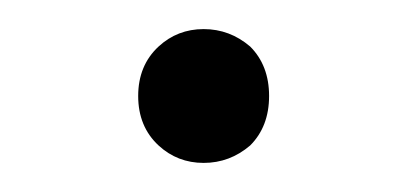

<svg xmlns="http://www.w3.org/2000/svg" viewBox="-20 -403 283 132"><path d="M89 -371Q102 -383 120 -383Q138 -383 152 -371Q165 -358 165 -337Q165 -316 152 -303Q138 -291 120 -291Q102 -291 89 -303Q75 -316 75 -337Q75 -358 89 -371Z"/></svg>

Font: Arsenal
Style: Regular
Weight: 400
Designer: Andrij Shevchenko
Foundry: Stairsfor.com
Version: Version 1.000